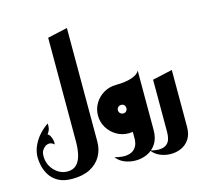

<svg xmlns="http://www.w3.org/2000/svg" viewBox="-137 -948 1358 1305"><g transform="rotate(-15 542.5 -295.0)"><path d="M305 -40V-769L445 -800V0ZM216 200Q155 200 117 178Q79 156 59 123Q39 90 32 56.5Q25 23 25 0Q25 -44 43.5 -84Q62 -124 91 -155.5Q120 -187 151 -207Q153 -188 149 -171Q145 -154 131 -135Q142 -130 149.5 -115.5Q157 -101 160 -85Q163 -69 160 -57Q144 -72 128 -72.5Q112 -73 98 -64Q84 -54 75 -39.5Q66 -25 66 1Q66 40 84 72Q102 104 132 123.5Q162 143 198 143Q237 143 260.5 120.5Q284 98 294.5 56.5Q305 15 305 -40V-309L445 -340V0Q445 56 419 101.5Q393 147 342.5 173.5Q292 200 216 200Z M530 132Q587 147 620.5 140.5Q654 134 670 116Q686 98 690.5 79.5Q695 61 695 52V-128L835 -170V22Q835 81.2 810 118.6Q785 156 746.5 173.5Q708 191 665.5 191Q623 191 586.5 175.5Q550 160 530 132ZM835 -170 666 -340Q679 -340 703 -341.5Q727 -343 753.5 -348.5Q780 -354 802.5 -365.5Q825 -377 835 -396ZM666.3 0Q619.5 0 580.8 -23Q542 -46 518.5 -84.8Q495 -123.6 495 -169.8Q495 -217 518.5 -255.7Q542 -294.4 581 -317.2Q620 -340 666.5 -340Q713 -340 751 -317Q789 -294 812 -255.7Q835 -217.3 835 -170Q835 -123 812 -84.5Q789 -46 751 -23Q713 0 666.3 0ZM666 -140Q679 -140 687 -148.7Q695 -157.4 695 -170Q695 -182.6 687 -191.3Q679 -200 666 -200Q653 -200 644 -191.3Q635 -182.6 635 -170Q635 -157.4 644 -148.7Q653 -140 666 -140Z M775 150Q819 162 847.5 159Q876 156 892 142Q908 128 914 106.5Q920 85 920 60V-309L1060 -340V60Q1060 113 1037.5 146.5Q1015 180 979 195.5Q943 211 903.5 210Q864 209 829.5 193.5Q795 178 775 150Z"/></g></svg>

Font: Reem Kufi
Style: Regular
Weight: 400
Designer: Khaled Hosny
Version: Version 1.6